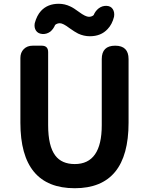

<svg xmlns="http://www.w3.org/2000/svg" viewBox="-20 -983 788 1017"><path d="M376 14Q88 14 88 -333V-676Q88 -705 106 -723Q124 -741 153 -741H161H201Q235 -741 235 -707V-320Q235 -209 273 -159Q307 -114 376 -114Q519 -114 519 -320V-530V-670Q519 -741 590 -741Q661 -741 661 -670V-333Q661 14 376 14ZM456 -791Q424 -791 394 -805Q376 -814 348 -834Q314 -860 297 -860Q283 -860 272 -851Q263 -829 246 -815Q226 -801 203.5 -803Q181 -805 170.5 -821Q160 -837 164 -860Q175 -901 197 -925Q232 -963 291 -963Q323 -963 352 -949Q370 -941 398 -920Q433 -894 451 -894Q466 -894 476 -903Q485 -925 503 -939Q522 -953 544.5 -952Q567 -951 577.5 -934.5Q588 -918 584 -894Q574 -854 550 -829Q515 -791 456 -791Z"/></svg>

Font: GenSenRounded2 TW B
Style: Regular
Weight: 700
Version: Version 2.000;PS 2;hotconv 16.6.51;makeotf.lib2.5.65220 DEVE